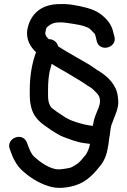

<svg xmlns="http://www.w3.org/2000/svg" viewBox="-20 -681 620 935"><path d="M125 -244V-214C125 -188.3 129.3 -166.5 135.2 -147.4C153.8 -91.7 199.6 -69.8 230 -47C230.4 -46.7 231.3 -46.1 231.9 -45.7L257.9 -29.7C267.4 -23.9 279 -17.6 290.6 -13.5C320.3 -2.9 354.5 12.2 396.2 16.8L411.8 18.7C414.1 19.1 414.3 19.2 418 19.8C415.8 36.6 409 52.8 399.4 70.5C380.4 92.5 368.2 110.5 350.9 120.1C339.2 126.7 329.9 134 322.6 135.6C299.8 140.6 265.8 147.6 243.9 141C206.7 130.8 174.6 107.5 146.7 82.4C133.1 70.3 123.4 47.3 115.5 25.5L111.5 14.5C91 -42 7.9 -7.7 27.5 44.7L31.4 55.2C42.8 89.1 60.5 124 87.1 148.5C122.2 180.4 163.7 209.1 217.1 225.7C261.3 241 313.6 232 346.4 221.9C405.1 203.8 440.8 160.7 470.5 123.6C486.2 104 500.3 72.4 504.7 39L507.4 26.2C507.6 25.7 507.7 24.8 507.8 24.1L511.7 -7C513.3 -15 514.2 -19 515 -26.2C517 -42.6 518.8 -60.5 522.7 -72.1C530.3 -94.8 541.2 -118.4 549.7 -144.1C549.9 -144.7 550.2 -145.8 550.4 -146.6L554.4 -164.6C557.7 -179.2 555.3 -198.7 553.8 -210.9C547.4 -268.5 504 -307.1 469.6 -330L453.2 -340.2C441.4 -347.6 422.8 -361.8 405.4 -371.7L349.6 -403.6C320.9 -420.8 290.7 -437.3 263.2 -455.5C259 -473.5 241.2 -491.3 217.7 -490.1C205.3 -501.7 199.3 -511.7 200.6 -522.3L204.5 -539.8C205 -542.5 206.8 -546.3 207.9 -547.7C224.5 -561.6 237.1 -572 271 -572C278.6 -572 286.7 -572.3 300.3 -570.3C346.2 -563.4 387.6 -558.8 415 -542.6C417.2 -541.1 435.9 -522.8 442.4 -515C444.2 -509.9 448.5 -493.1 450.5 -483.1C462.4 -423.6 553.2 -447.5 537 -504L534.3 -513.1C528 -544.3 518.7 -565.2 496.2 -589.1C467.7 -619.5 436.2 -635 392.9 -645.3C358.8 -653.8 313.7 -663.6 269.2 -661C181.8 -660.7 128.5 -614.2 113.4 -538.5C104.6 -485.9 131.3 -449.8 155.5 -426.6C135.8 -373.2 125 -312.4 125 -244ZM231.6 -370C254.9 -355.3 279.9 -341.4 304.4 -327.4C338 -307.3 373.7 -286.6 403.8 -265.9C417.3 -256.6 425.7 -252.9 431.3 -247.3C451.4 -227.3 467 -216.6 467 -189C467 -165.9 455.8 -147.9 445.7 -121C438.8 -103.7 435.1 -85.5 431.9 -68.1C431 -68.1 428 -68.3 424.7 -68.7L408.3 -71.6C377 -77.2 354 -84.4 324.1 -95.9L301.9 -107C295.9 -110.5 288.5 -115.3 281.3 -120.5L256.9 -136.8C249.4 -141.8 242.8 -146.6 235.6 -152.5C223 -162.4 214 -182.2 214 -215V-243C214 -280.3 216.9 -320.6 225.7 -347.1C227.9 -353.8 228.9 -360.3 231.6 -370Z"/></svg>

Font: Just Breathe
Style: Bd
Weight: 400
Foundry: Cannot Into Space Fonts
Version: Version 0.72